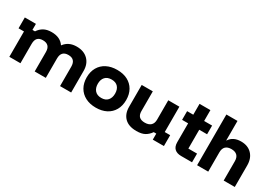

<svg xmlns="http://www.w3.org/2000/svg" viewBox="13 -1492 3224 2295"><g transform="rotate(30 1625.0 -345.0)"><path d="M91.7 0V-350H16.7V-500H170V-416.7H205Q233.3 -460.8 276.2 -485Q319.2 -509.2 383.3 -509.2Q444.2 -509.2 487.1 -488.8Q530 -468.3 556.7 -429.2H560Q619.2 -509.2 730 -509.2Q829.2 -509.2 887.1 -451.7Q945 -394.2 945 -297.5V0H791.7V-267.5Q791.7 -372.5 693.3 -372.5Q595 -372.5 595 -267.5V0H441.7V-267.5Q441.7 -372.5 341.7 -372.5Q293.3 -372.5 269.2 -346.7Q245 -320.8 245 -267.5V0Z M1288.3 10Q1205.8 10 1144.2 -22.1Q1082.5 -54.2 1048.8 -112.9Q1015 -171.7 1015 -250.8Q1015 -330 1048.8 -388.3Q1082.5 -446.7 1144.2 -478.3Q1205.8 -510 1289.2 -510Q1372.5 -510 1432.9 -478.3Q1493.3 -446.7 1526.7 -388.3Q1560 -330 1560 -250Q1560 -170.8 1526.7 -112.1Q1493.3 -53.3 1432.5 -21.7Q1371.7 10 1288.3 10ZM1288.3 -123.3Q1345.8 -123.3 1376.2 -157.9Q1406.7 -192.5 1406.7 -250.8Q1406.7 -309.2 1376.2 -342.9Q1345.8 -376.7 1288.3 -376.7Q1230 -376.7 1199.2 -342.9Q1168.3 -309.2 1168.3 -250.8Q1168.3 -192.5 1199.2 -157.9Q1230 -123.3 1288.3 -123.3Z M1849.2 9.2Q1741.7 9.2 1685.8 -46.2Q1630 -101.7 1630 -197.5V-500H1783.3V-227.5Q1783.3 -176.7 1808.8 -152.1Q1834.2 -127.5 1885.8 -127.5Q1940 -127.5 1968.3 -154.6Q1996.7 -181.7 1996.7 -232.5V-500H2150V-150H2225V0H2071.7V-83.3H2036.7Q2005.8 -38.3 1963.3 -14.6Q1920.8 9.2 1849.2 9.2Z M2462.5 0Q2404.2 0 2372.1 -29.6Q2340 -59.2 2340 -120V-380H2256.7V-500H2341.7V-650H2491.7V-500H2601.7V-380H2493.3V-120H2613.3V0Z M2683.3 0V-700H2836.7V-431.7H2840Q2864.2 -470 2903.8 -489.6Q2943.3 -509.2 2999.2 -509.2Q3093.3 -509.2 3148.3 -451.7Q3203.3 -394.2 3203.3 -297.5V0H3050V-267.5Q3050 -319.2 3022.9 -345.8Q2995.8 -372.5 2943.3 -372.5Q2890.8 -372.5 2863.8 -345.8Q2836.7 -319.2 2836.7 -267.5V0Z"/></g></svg>

Font: Funnel Display ExtraBold
Style: Regular
Weight: 800
Designer: NORD ID, Kristian Moeller
Foundry: Dicotype
Version: Version 1.000